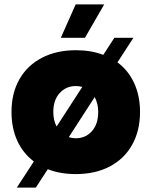

<svg xmlns="http://www.w3.org/2000/svg" viewBox="-20 -778 686 868"><path d="M196 -13 142 70H56L133 -48Q84 -85 58 -142Q32 -199 32 -272Q32 -357 68 -420Q104 -483 170 -517Q236 -551 323 -551Q392 -551 447 -530L497 -607H583L511 -496Q560 -460 586.5 -402.5Q613 -345 613 -272Q613 -187 577.5 -123.5Q542 -60 476.5 -25.5Q411 9 323 9Q252 9 196 -13ZM424 -272Q424 -310 408 -339L291 -158Q306 -153 323 -153Q367 -153 395.5 -185Q424 -217 424 -272ZM236 -206 352 -385Q339 -389 323 -389Q279 -389 250 -357.5Q221 -326 221 -272Q221 -234 236 -206ZM322 -758H451L364 -607H255Z"/></svg>

Font: Chess Sans ExtraBold
Style: Regular
Weight: 800
Designer: Wolf Bōese
Foundry: Wolf Bōese
Version: Version 7.223